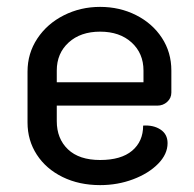

<svg xmlns="http://www.w3.org/2000/svg" viewBox="-20 -529 563 558"><path d="M60 -173V-321Q60 -374 88.5 -417Q117 -460 165.5 -484.5Q214 -509 271 -509Q328 -509 375.5 -485Q423 -461 450.5 -419Q478 -377 478 -324V-260Q478 -244 466 -233Q454 -222 437 -222H145V-177Q145 -126 177.5 -95Q210 -64 271 -64Q332 -64 364 -91Q396 -118 396 -164Q426 -166 446.5 -152.5Q467 -139 467 -113Q467 -81 439.5 -53Q412 -25 367 -8Q322 9 271 9Q210 9 162 -14.5Q114 -38 87 -79.5Q60 -121 60 -173ZM397 -290V-324Q397 -374 362.5 -405.5Q328 -437 271 -437Q214 -437 179.5 -405.5Q145 -374 145 -324V-290Z"/></svg>

Font: K2D
Style: Regular
Weight: 400
Version: Version 1.000; ttfautohint (v1.6)